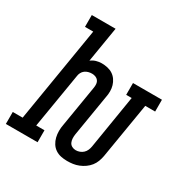

<svg xmlns="http://www.w3.org/2000/svg" viewBox="-211 -877 997 1028"><g transform="rotate(30 287.5 -363.5)"><path d="M341 8Q321 8 302 4Q283 0 267.5 -10.5Q252 -21 242 -37Q232 -53 227.5 -71.5Q223 -90 223 -110Q223 -130 227 -150L269 -404Q271 -416 270 -427.5Q269 -439 262.5 -447.5Q256 -456 245.5 -460Q235 -464 224 -464Q212 -464 201 -461Q190 -458 180.5 -451Q171 -444 165.5 -433Q160 -422 159 -411L103 -74H154V0H-42V-74H19L116 -662H65V-735H212L176 -517Q190 -528 207 -533Q224 -538 241 -538Q259 -538 277 -534Q295 -530 309.5 -520.5Q324 -511 334 -496.5Q344 -482 349 -465Q354 -448 354 -429.5Q354 -411 350 -392L308 -138Q306 -125 306.5 -112Q307 -99 312 -88Q317 -77 328 -71Q339 -65 352 -65Q364 -65 376 -69.5Q388 -74 397 -82.5Q406 -91 411 -102.5Q416 -114 418 -126L472 -457H438V-530H617V-457H556L499 -114Q496 -97 489.5 -79.5Q483 -62 471.5 -47.5Q460 -33 444.5 -22Q429 -11 411.5 -4Q394 3 376.5 5.5Q359 8 341 8Z"/></g></svg>

Font: Iosevka Slab Extended Oblique
Style: Regular
Weight: 400
Width: 7
Italic angle: -9°
Monospace: yes
Designer: Belleve Invis
Foundry: Belleve Invis
Version: Version 11.1.0; ttfautohint (v1.8.3)